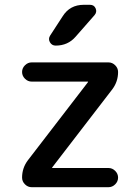

<svg xmlns="http://www.w3.org/2000/svg" viewBox="-20 -780 584 800"><path d="M96 -112 346 -437Q346 -438 346.5 -438Q347 -438 347 -439Q347 -440 346 -440H112Q96 -440 84 -452Q72 -464 72 -480Q72 -496 84 -508Q96 -520 112 -520H432Q448 -520 460 -508Q472 -496 472 -480Q472 -440 448 -408L198 -83Q198 -82 197.5 -82Q197 -82 197 -81Q197 -80 198 -80H432Q448 -80 460 -68Q472 -56 472 -40Q472 -24 460 -12Q448 0 432 0H112Q96 0 84 -12Q72 -24 72 -40Q72 -80 96 -112ZM329 -760H355Q372 -760 378.5 -745Q385 -730 374 -717L295 -627Q263 -590 212 -590Q196 -590 188 -604Q180 -618 189 -632L241 -712Q271 -760 329 -760Z"/></svg>

Font: Rounded Mplus 1c Medium
Style: Regular
Weight: 500
Version: Version 1.059.20150529